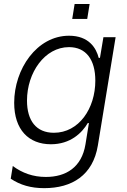

<svg xmlns="http://www.w3.org/2000/svg" viewBox="-20 -733 642 968"><path d="M356.2 -712.7 344.1 -637.4H419.7L431.8 -712.7ZM202.8 215.6C343.4 215.6 448.5 150.6 473.4 0.4L562.9 -545.5H501.4L484 -441.4H477.6C465.2 -490.4 428.3 -552.9 328.1 -552.9C165.5 -552.9 51.5 -384.6 51.5 -214.8C51.5 -79.2 124.6 -5.7 236.5 -5.7C334.9 -5.7 393.1 -62.5 422.6 -112.6H428.3L410.9 -5.3C392 110.8 312.5 159.1 211.3 159.1C146.7 159.1 92.7 139.6 44.4 104L34.1 168C82 199.9 135.7 215.6 202.8 215.6ZM251.8 -63.6C162.6 -63.6 116.1 -124.6 116.1 -225.9C116.1 -366.8 205.6 -495.4 327.8 -495.4C414.4 -495.4 460.6 -431.5 460.6 -326.3C460.6 -186.1 377.8 -63.6 251.8 -63.6Z"/></svg>

Font: TID UI Light
Style: Italic
Weight: 300
Italic angle: -9.39999°
Designer: The TID Project Authors
Foundry: Bakken & Bæck
Version: Version 1.001;hotconv 1.0.109;makeotfexe 2.5.65596